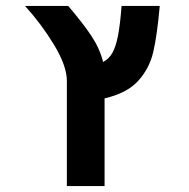

<svg xmlns="http://www.w3.org/2000/svg" viewBox="-20 -629 640 649"><path d="M520 -609H391Q386 -545 378.8 -508Q371.5 -471 360 -450.5Q348.5 -430 328.5 -419.5Q317.5 -464.5 288.8 -507.8Q260 -551 210.5 -609H64.5Q120 -548 163 -477Q206 -406 206 -355V0H333.5V-296.5Q409.5 -314 447.2 -355.8Q485 -397.5 498 -453Q511 -508.5 520 -609Z"/></svg>

Font: JuliaMono ExtraBold
Style: Regular
Weight: 800
Monospace: yes
Designer: cormullion
Foundry: corm
Version: Version 0.055; ttfautohint (v1.8.4)